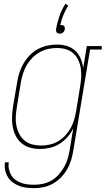

<svg xmlns="http://www.w3.org/2000/svg" viewBox="-20 -771 552 1004"><path d="M159 213Q139 213 118.5 210.5Q98 208 80 201Q62 194 46.5 182.5Q31 171 21 154.5Q11 138 7 118Q3 98 6 78H26Q23 96 26.5 113Q30 130 38.5 144.5Q47 159 60.5 169Q74 179 90 185Q106 191 123.5 193Q141 195 159 195Q182 195 205 190Q228 185 249 173Q270 161 286.5 142.5Q303 124 315 103Q327 82 333.5 60Q340 38 344 15L363 -100Q351 -75 332.5 -54Q314 -33 290.5 -18.5Q267 -4 240.5 2Q214 8 189 8Q162 8 137 1Q112 -6 93 -22Q74 -38 62.5 -60.5Q51 -83 46.5 -108Q42 -133 43 -160Q44 -187 48 -213L70 -343Q74 -368 82 -392.5Q90 -417 103.5 -440Q117 -463 136 -482.5Q155 -502 178.5 -514.5Q202 -527 227 -532.5Q252 -538 278 -538Q305 -538 330 -530.5Q355 -523 373.5 -505.5Q392 -488 402 -464.5Q412 -441 415 -415L434 -530H512V-512H451L363 18Q359 43 351.5 67.5Q344 92 331 114.5Q318 137 299 156.5Q280 176 257 189Q234 202 209 207.5Q184 213 159 213ZM195 -10Q217 -10 240 -15Q263 -20 283.5 -32Q304 -44 321 -62Q338 -80 349.5 -101Q361 -122 367.5 -144Q374 -166 378 -189L399 -319Q403 -342 404.5 -366Q406 -390 402.5 -413Q399 -436 389.5 -456.5Q380 -477 363.5 -492Q347 -507 324.5 -513.5Q302 -520 278 -520Q255 -520 232 -515Q209 -510 187.5 -498Q166 -486 148.5 -468Q131 -450 119 -429Q107 -408 100 -385.5Q93 -363 89 -340L68 -210Q64 -186 62.5 -162Q61 -138 65.5 -115Q70 -92 80.5 -71.5Q91 -51 108 -36.5Q125 -22 148 -16Q171 -10 195 -10ZM292 -595Q288 -595 283.5 -596.5Q279 -598 276.5 -601.5Q274 -605 273.5 -609Q273 -613 273 -618Q279 -652 290.5 -686Q302 -720 322 -751L337 -742Q322 -718 311.5 -692.5Q301 -667 295 -640Q297 -640 298 -640Q299 -640 300 -640Q304 -640 308.5 -639Q313 -638 315.5 -634.5Q318 -631 318.5 -626.5Q319 -622 319 -618Q318 -613 316 -609Q314 -605 310 -601.5Q306 -598 301.5 -596.5Q297 -595 292 -595Z"/></svg>

Font: Iosevka Curly Slab ThObl
Style: Regular
Weight: 100
Italic angle: -9°
Monospace: yes
Designer: Belleve Invis
Foundry: Belleve Invis
Version: Version 11.0.0; ttfautohint (v1.8.3)